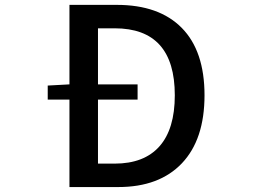

<svg xmlns="http://www.w3.org/2000/svg" viewBox="-20 -756 1040 776"><path d="M376 -94.7H443.4Q562.5 -94.7 624.5 -164.6Q686.5 -234.4 686.5 -371.1Q686.5 -641.6 443.4 -641.6H376V-415H536.1V-353.5H376ZM260.7 -736.3H452.1Q623 -736.3 714.8 -643.1Q806.6 -549.8 806.6 -371.1Q806.6 -192.4 715.3 -96.2Q624 0 458 0H260.7V-353.5H172.9V-410.2L260.7 -415Z"/></svg>

Font: Gen Shin Gothic Monospace Medium
Style: Regular
Weight: 500
Designer: [Source Han Sans]
Ryoko NISHIZUKA  (kana & ideographs); Paul D. Hunt (Latin, Greek & Cyrillic); Wenlong ZHANG  (bopomofo
Version: Version 1.002.20150607